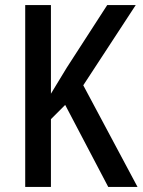

<svg xmlns="http://www.w3.org/2000/svg" viewBox="-20 -734 560 754"><path d="M520 0 307 -399 513 -714H401L242 -468C215 -424 195 -391 180 -366V-714H79V0H180V-266L236 -322L405 0Z"/></svg>

Font: Noto Sans Gujarati UI Condensed Medium
Style: Regular
Weight: 500
Width: 3
Designer: Jelle Bosma - Monotype Design Team, Universal Thirst
Foundry: Monotype Imaging Inc.
Version: Version 2.106